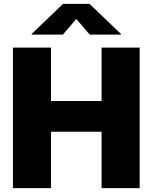

<svg xmlns="http://www.w3.org/2000/svg" viewBox="-20 -974 790 994"><path d="M46.9 0V-727.5H244.1V-451.2H505.9V-727.5H703.1V0H505.9V-292H244.1V0ZM305.7 -794.9H143.6V-797.9L306.6 -954.1H443.4L606.4 -797.9V-794.9H444.3L375 -876Z"/></svg>

Font: Inter Black
Style: Regular
Weight: 900
Designer: Rasmus Andersson
Foundry: rsms
Version: Version 4.000;git-a52131595